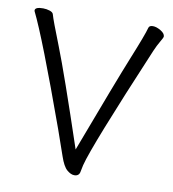

<svg xmlns="http://www.w3.org/2000/svg" viewBox="-82 -782 783 871"><g transform="rotate(10 310.0 -347.0)"><path d="M11 -688Q11 -704 48 -704Q64 -704 79 -699Q94 -694 96 -684Q102 -661 147.5 -546Q193 -431 304 -99Q432 -440 478 -553Q524 -666 533 -700Q536 -711 552.5 -711Q569 -711 589 -699Q609 -687 609 -673Q609 -668 597 -648Q585 -628 573 -600Q373 -127 350 -35Q346 -17 344 -6Q341 17 318 17Q302 17 284 1.5Q266 -14 251 -58.5Q236 -103 210 -176Q67 -573 12 -684Q11 -686 11 -688Z"/></g></svg>

Font: LXGW WenKai Lite
Style: Regular
Weight: 400
Designer: LXGW / Fontworks Inc.
Foundry: LXGW / Fontworks Inc.
Version: Version 1.511; March 25, 2025